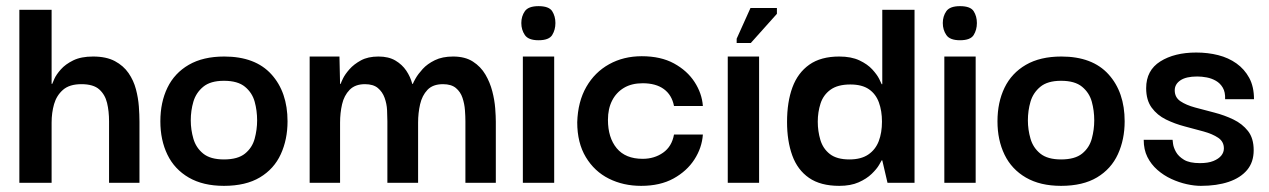

<svg xmlns="http://www.w3.org/2000/svg" viewBox="-20 -595 4131 625"><path d="M43 0V-563H148V-322H150Q151 -325 157 -338.5Q163 -352 178 -369Q193 -386 218.5 -398.5Q244 -411 283 -411Q326 -411 354 -396Q382 -381 398.5 -357Q415 -333 422.5 -304.5Q430 -276 432 -248.5Q434 -221 434 -199V0H335V-200Q335 -233 328.5 -260Q322 -287 303 -304Q284 -321 245 -321Q206 -321 185 -302.5Q164 -284 156 -256Q148 -228 148 -196V0Z M709 10Q641 10 594.5 -17Q548 -44 525 -91.5Q502 -139 502 -200Q502 -262 525 -309.5Q548 -357 594.5 -384Q641 -411 710 -411Q811 -411 863.5 -353Q916 -295 916 -200Q916 -141 894 -93Q872 -45 826 -17.5Q780 10 709 10ZM709 -76Q754 -76 777.5 -95Q801 -114 809 -143.5Q817 -173 817 -203Q817 -235 809 -264Q801 -293 777.5 -312.5Q754 -332 709 -332Q665 -332 641.5 -312.5Q618 -293 609.5 -264Q601 -235 601 -203Q601 -173 609.5 -143.5Q618 -114 641.5 -95Q665 -76 709 -76Z M988 0V-411H1085L1087 -322H1089Q1090 -326 1096.5 -339.5Q1103 -353 1117.5 -369.5Q1132 -386 1155 -398.5Q1178 -411 1212 -411Q1245 -411 1267 -398Q1289 -385 1302.5 -365Q1316 -345 1322 -322H1324Q1325 -326 1333 -340Q1341 -354 1356 -370.5Q1371 -387 1395.5 -399Q1420 -411 1455 -411Q1494 -411 1519.5 -394.5Q1545 -378 1560 -352.5Q1575 -327 1582.5 -298Q1590 -269 1592 -242.5Q1594 -216 1594 -199V0H1495V-200Q1495 -216 1493.5 -236.5Q1492 -257 1485.5 -276.5Q1479 -296 1464 -308.5Q1449 -321 1422 -321Q1389 -321 1371.5 -302.5Q1354 -284 1347.5 -255.5Q1341 -227 1341 -196V0H1241V-200Q1241 -216 1240 -236.5Q1239 -257 1232 -276.5Q1225 -296 1210 -308.5Q1195 -321 1168 -321Q1136 -321 1118 -302.5Q1100 -284 1093.5 -255.5Q1087 -227 1087 -196V0Z M1682 0V-411H1784V0ZM1733 -464Q1700 -464 1688.5 -481Q1677 -498 1677 -520Q1677 -542 1688.5 -558.5Q1700 -575 1733 -575Q1767 -575 1777.5 -558.5Q1788 -542 1788 -520Q1788 -498 1777.5 -481Q1767 -464 1733 -464Z M2067 10Q2009 10 1962 -13.5Q1915 -37 1887 -83.5Q1859 -130 1859 -197Q1861 -264 1888.5 -312Q1916 -360 1963 -386Q2010 -412 2069 -412Q2131 -412 2174 -388.5Q2217 -365 2241 -328Q2265 -291 2268 -250H2174Q2167 -286 2141 -305Q2115 -324 2072 -324Q2036 -324 2011 -309Q1986 -294 1972.5 -267.5Q1959 -241 1959 -205Q1959 -147 1987.5 -112.5Q2016 -78 2072 -78Q2110 -78 2138.5 -98Q2167 -118 2174 -157H2268Q2265 -114 2240.5 -76Q2216 -38 2172.5 -14Q2129 10 2067 10Z M2349 0V-411H2451V0ZM2424 -455H2378V-469L2423 -569H2509V-550Z M2712 10Q2651 10 2613.5 -16Q2576 -42 2559 -89Q2542 -136 2542 -198Q2542 -263 2559.5 -310.5Q2577 -358 2614.5 -384.5Q2652 -411 2712 -411Q2751 -411 2777.5 -398.5Q2804 -386 2819.5 -369Q2835 -352 2842 -338Q2849 -324 2850 -321H2852V-563H2957V0H2869L2852 -73H2850Q2849 -71 2841.5 -58Q2834 -45 2817.5 -29Q2801 -13 2775 -1.5Q2749 10 2712 10ZM2745 -76Q2783 -76 2806.5 -92Q2830 -108 2840.5 -135.5Q2851 -163 2851 -199Q2851 -234 2841 -261.5Q2831 -289 2808.5 -304.5Q2786 -320 2748 -320Q2707 -320 2683.5 -303Q2660 -286 2651 -258Q2642 -230 2642 -199Q2642 -168 2650.5 -139.5Q2659 -111 2681.5 -93.5Q2704 -76 2745 -76Z M3054 0V-411H3156V0ZM3105 -464Q3072 -464 3060.5 -481Q3049 -498 3049 -520Q3049 -542 3060.5 -558.5Q3072 -575 3105 -575Q3139 -575 3149.5 -558.5Q3160 -542 3160 -520Q3160 -498 3149.5 -481Q3139 -464 3105 -464Z M3434 10Q3366 10 3319.5 -17Q3273 -44 3250 -91.5Q3227 -139 3227 -200Q3227 -262 3250 -309.5Q3273 -357 3319.5 -384Q3366 -411 3435 -411Q3536 -411 3588.5 -353Q3641 -295 3641 -200Q3641 -141 3619 -93Q3597 -45 3551 -17.5Q3505 10 3434 10ZM3434 -76Q3479 -76 3502.5 -95Q3526 -114 3534 -143.5Q3542 -173 3542 -203Q3542 -235 3534 -264Q3526 -293 3502.5 -312.5Q3479 -332 3434 -332Q3390 -332 3366.5 -312.5Q3343 -293 3334.5 -264Q3326 -235 3326 -203Q3326 -173 3334.5 -143.5Q3343 -114 3366.5 -95Q3390 -76 3434 -76Z M3889 10Q3868 10 3843 4.5Q3818 -1 3793 -12.5Q3768 -24 3747.5 -42Q3727 -60 3715 -84Q3703 -108 3703 -140H3797Q3797 -139 3798.5 -127Q3800 -115 3808 -100.5Q3816 -86 3834 -75Q3852 -64 3886 -64Q3913 -64 3930 -71Q3947 -78 3955.5 -88.5Q3964 -99 3964 -112Q3964 -134 3945.5 -146.5Q3927 -159 3898 -167Q3869 -175 3836.5 -183.5Q3804 -192 3775.5 -206Q3747 -220 3729 -244.5Q3711 -269 3711 -308Q3711 -366 3757 -395Q3803 -424 3874 -424Q3912 -424 3945.5 -415.5Q3979 -407 4005 -388.5Q4031 -370 4046.5 -341.5Q4062 -313 4062 -272H3968Q3969 -295 3960.5 -309.5Q3952 -324 3938 -332Q3924 -340 3908 -343Q3892 -346 3877 -346Q3841 -346 3822.5 -333.5Q3804 -321 3804 -301Q3804 -278 3822.5 -265.5Q3841 -253 3870.5 -245Q3900 -237 3933 -228.5Q3966 -220 3995 -206Q4024 -192 4042.5 -168.5Q4061 -145 4061 -106Q4061 -67 4039.5 -41.5Q4018 -16 3979.5 -3Q3941 10 3889 10Z"/></svg>

Font: Darker Grotesque Light
Style: Bold
Weight: 700
Version: Version 1.000;gftools[0.9.28]